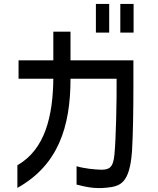

<svg xmlns="http://www.w3.org/2000/svg" viewBox="-20 -900 810 983"><path d="M539 -880H471V-733H539ZM69 62C276 -54 341 -247 341 -497H577C578 -393 574 -192 566 -110C560 -39 537 -32 500 -31C464 -32 412 -37 372 -49V45C413 55 459 68 525 61C594 54 644 42 656 -128C661 -216 663 -328 663 -463V-591H341V-738H253V-591H75V-497H253C251 -306 211 -135 69 -54ZM596 -733H664V-880H596Z"/></svg>

Font: コーポレート・ロゴ ver3 Medium
Style: Regular
Weight: 500
Designer: [KANA_main] LOGOTYPE.JP [Source Han Sans] Ryoko NISHIZUKA 西塚涼子 (kana, bopomofo & ideographs); Paul D. Hunt (Latin, Greek
Version: Version 12.001;FEAKit 1.0